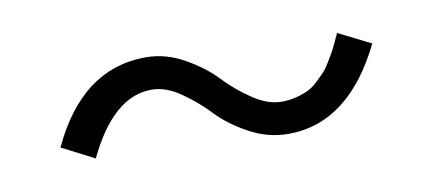

<svg xmlns="http://www.w3.org/2000/svg" viewBox="-34 -534 823 365"><g transform="rotate(-10 377.5 -352.0)"><path d="M68.4 -306.6Q133.8 -447.3 257.8 -447.3Q295.9 -447.3 331.5 -427.2Q367.2 -407.2 389.6 -383.3Q412.1 -359.4 441.4 -339.4Q470.7 -319.3 498 -319.3Q512.7 -319.3 526.4 -322.8Q540 -326.2 549.8 -331.1Q559.6 -335.9 569.3 -345.2Q579.1 -354.5 585 -360.8Q590.8 -367.2 598.1 -379.4Q605.5 -391.6 608.4 -397Q611.3 -402.3 617.2 -415Q623 -427.7 624 -429.7L686.5 -398.4Q617.2 -256.8 500 -256.8Q460 -256.8 423.8 -276.9Q387.7 -296.9 365.2 -320.8Q342.8 -344.7 314 -364.7Q285.2 -384.8 257.8 -384.8Q183.6 -384.8 130.9 -274.4Z"/></g></svg>

Font: Gothic A1
Style: Regular
Weight: 400
Designer: HanYang I&C Co.,Ltd.
Foundry: HanYang I&C Co.,Ltd.
Version: Version 2.50